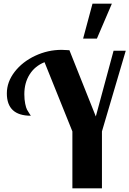

<svg xmlns="http://www.w3.org/2000/svg" viewBox="-20 -1020 701 1040"><path d="M532.2 0H372.1V-308.1L221.2 -683.1Q168.9 -662.1 140.4 -616.7Q111.8 -571.3 111.8 -509.8Q111.8 -480.5 116.5 -458.3Q121.1 -436 126.2 -426.3Q131.3 -416.5 138.4 -406.2Q145.5 -396 147 -393.1Q17.1 -393.1 17.1 -514.2Q17.1 -576.2 59.3 -630.9Q101.6 -685.5 170.4 -717.8Q239.3 -750 314 -750Q329.6 -750 356 -748L499 -389.2L595.2 -745.1H661.1L532.2 -308.1ZM430.2 -811 481 -1000H585.9L504.9 -811Z"/></svg>

Font: Lobster Two
Style: Bold
Weight: 700
Designer: Pablo Impallari
Foundry: Pablo Impallari. www.impallari.com
Version: Version 1.006